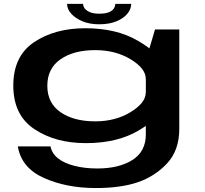

<svg xmlns="http://www.w3.org/2000/svg" viewBox="-20 -738 1062 996"><path d="M476.5 237.5Q606 237.5 694.5 207.5Q783 177.5 846.5 109.8Q910 42 910 -69V-585H784L736.5 -424V-41Q736.5 48 666.8 92Q597 136 485 136Q419 136 365.8 122.2Q312.5 108.5 281 83.5Q249.5 58.5 242 21.5H72.5Q91 133 208 185.2Q325 237.5 476.5 237.5ZM425.5 4.5Q588 4.5 698 -60.5Q808 -125.5 808 -169L736 -257.5Q736 -204.5 657.5 -156.5Q579 -108.5 474 -108.5Q362.5 -108.5 294 -156Q225.5 -203.5 225.5 -293Q225.5 -383 294 -430.5Q362.5 -478 474 -478Q579 -478 657.5 -430.5Q736 -383 736 -330L807 -417.5Q807 -461 696 -526.2Q585 -591.5 422.5 -591.5Q264.5 -591.5 156.8 -519.2Q49 -447 49 -294Q49 -141 158.2 -68.2Q267.5 4.5 425.5 4.5ZM494 -612Q546.5 -612 583.5 -627.2Q620.5 -642.5 640.5 -666.5Q660.5 -690.5 660.5 -718H578Q578 -705.5 570.2 -693.5Q562.5 -681.5 544.2 -674.2Q526 -667 494 -667Q466 -667 447.5 -674.5Q429 -682 420 -693.5Q411 -705 411 -718H328Q328 -690.5 349.8 -666.5Q371.5 -642.5 408.5 -627.2Q445.5 -612 494 -612Z"/></svg>

Font: Anybody ExtraExpanded SemiBold
Style: Regular
Weight: 600
Width: 8
Version: Version 1.113;gftools[0.9.25]